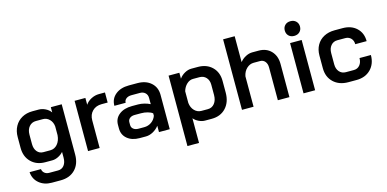

<svg xmlns="http://www.w3.org/2000/svg" viewBox="-81 -1169 3711 1841"><g transform="rotate(-15 1774.5 -249.0)"><path d="M67 50H180Q183 75 201.5 90Q220 105 247 105H335Q373 105 395.5 76.5Q418 48 418 0V-57Q397 -33 366.5 -18Q336 -3 307 -3H237Q151 -3 97.5 -56.5Q44 -110 44 -197V-304Q44 -364 69 -410Q94 -456 139.5 -481.5Q185 -507 244 -507H306Q340 -507 373 -490.5Q406 -474 425 -447V-499H533V0Q533 93 479.5 148Q426 203 335 203H247Q172 203 122 161Q72 119 67 50ZM313 -101Q356 -101 385 -135Q414 -169 418 -223V-310Q414 -353 387 -380.5Q360 -408 322 -408H253Q211 -408 185 -377.5Q159 -347 159 -297V-204Q159 -158 182.5 -129.5Q206 -101 244 -101Z M661 -499H768V-431Q788 -462 825.5 -481.5Q863 -501 903 -501H963V-401H903Q846 -401 811 -366Q776 -331 776 -275V0H661Z M1003 -133V-169Q1003 -232 1051.5 -270Q1100 -308 1179 -308H1241Q1269 -308 1301 -300Q1333 -292 1358 -279V-341Q1358 -372 1338 -391Q1318 -410 1286 -410H1202Q1169 -410 1149 -394.5Q1129 -379 1129 -354H1017Q1017 -423 1068 -465Q1119 -507 1202 -507H1286Q1370 -507 1421 -461.5Q1472 -416 1472 -341V0H1365V-63Q1341 -31 1305 -11.5Q1269 8 1234 8H1172Q1096 8 1049.5 -30.5Q1003 -69 1003 -133ZM1241 -82Q1281 -82 1313 -104.5Q1345 -127 1358 -164V-188Q1341 -202 1310 -210.5Q1279 -219 1245 -219H1182Q1152 -219 1133.5 -204Q1115 -189 1115 -165V-137Q1115 -112 1134 -97Q1153 -82 1184 -82Z M1594 -499H1701V-440Q1722 -470 1755.5 -488.5Q1789 -507 1821 -507H1887Q1974 -507 2027.5 -454.5Q2081 -402 2081 -316V-200Q2081 -106 2028 -49Q1975 8 1887 8H1820Q1791 8 1760 -6.5Q1729 -21 1709 -45V200H1594ZM1875 -91Q1916 -91 1941.5 -123Q1967 -155 1967 -207V-309Q1967 -353 1942 -380.5Q1917 -408 1876 -408H1812Q1778 -408 1749.5 -381.5Q1721 -355 1709 -313V-197Q1714 -150 1742.5 -120.5Q1771 -91 1811 -91Z M2189 -700H2304V-443Q2327 -472 2360.5 -489.5Q2394 -507 2426 -507H2490Q2567 -507 2613.5 -458Q2660 -409 2660 -329V0H2545V-326Q2545 -362 2526.5 -384.5Q2508 -407 2478 -407H2414Q2375 -407 2344 -378Q2313 -349 2304 -302V0H2189Z M2782 -628Q2782 -660 2802.5 -680.5Q2823 -701 2857 -701Q2891 -701 2912 -680.5Q2933 -660 2933 -628Q2933 -596 2912 -575.5Q2891 -555 2857 -555Q2823 -555 2802.5 -575.5Q2782 -596 2782 -628ZM2800 -499H2915V0H2800Z M3041 -185V-311Q3041 -369 3066 -413.5Q3091 -458 3137 -482.5Q3183 -507 3243 -507H3323Q3409 -507 3461.5 -457.5Q3514 -408 3514 -327H3401Q3401 -363 3379.5 -385.5Q3358 -408 3323 -408H3244Q3205 -408 3180.5 -379Q3156 -350 3156 -304V-192Q3156 -147 3180.5 -119Q3205 -91 3245 -91H3324Q3361 -91 3383.5 -118Q3406 -145 3406 -188H3519Q3519 -100 3465.5 -46Q3412 8 3324 8H3244Q3152 8 3096.5 -45Q3041 -98 3041 -185Z"/></g></svg>

Font: Bai Jamjuree SemiBold
Style: Regular
Weight: 600
Version: Version 1.000; ttfautohint (v1.6)